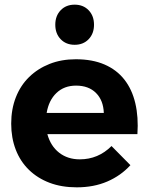

<svg xmlns="http://www.w3.org/2000/svg" viewBox="-20 -797 637 823"><path d="M300 -605Q263 -605 240 -629Q217 -653 217 -691Q217 -729 240 -753Q263 -777 300 -777Q337 -777 360 -753Q383 -729 383 -691Q383 -653 360 -629Q337 -605 300 -605ZM305 -543Q376 -543 428 -520.5Q480 -498 513 -456Q546 -414 560 -354.5Q574 -295 569 -222H183Q197 -171 233.5 -142.5Q270 -114 322 -114Q401 -114 458 -171L539 -89Q498 -44 440 -19Q382 6 309 6Q244 6 192.5 -13.5Q141 -33 104 -69Q67 -105 47.5 -155.5Q28 -206 28 -267Q28 -329 48 -380Q68 -431 105 -467Q142 -503 192.5 -523Q243 -543 305 -543ZM425 -313Q423 -367 391.5 -398.5Q360 -430 306 -430Q255 -430 222 -398.5Q189 -367 180 -313Z"/></svg>

Font: Montserrat Semi Bold
Style: Regular
Weight: 600
Designer: Julieta Ulanovsky
Foundry: Julieta Ulanovsky
Version: Version 3.001 September 28, 2015